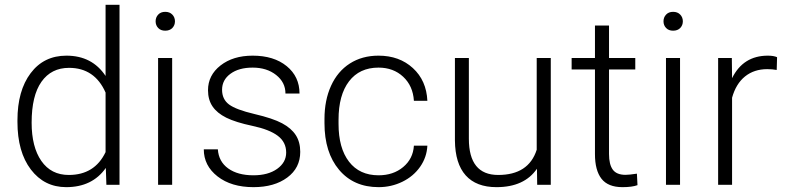

<svg xmlns="http://www.w3.org/2000/svg" viewBox="-20 -770 3272 800"><path d="M52.7 -269Q52.7 -392.1 107.7 -465.1Q162.6 -538.1 256.8 -538.1Q363.8 -538.1 419.9 -453.6V-750H478V0H423.3L420.9 -70.3Q364.7 9.8 255.9 9.8Q164.6 9.8 108.6 -63.7Q52.7 -137.2 52.7 -262.2ZM111.8 -258.8Q111.8 -157.7 152.3 -99.4Q192.9 -41 266.6 -41Q374.5 -41 419.9 -136.2V-384.3Q374.5 -487.3 267.6 -487.3Q193.8 -487.3 152.8 -429.4Q111.8 -371.6 111.8 -258.8Z M697.3 0H638.7V-528.3H697.3ZM628.4 -681.2Q628.4 -697.8 639.2 -709.2Q649.9 -720.7 668.5 -720.7Q687 -720.7 698 -709.2Q709 -697.8 709 -681.2Q709 -664.6 698 -653.3Q687 -642.1 668.5 -642.1Q649.9 -642.1 639.2 -653.3Q628.4 -664.6 628.4 -681.2Z M1172.4 -134.3Q1172.4 -177.7 1137.5 -204.1Q1102.5 -230.5 1032.2 -245.4Q961.9 -260.3 923.1 -279.5Q884.3 -298.8 865.5 -326.7Q846.7 -354.5 846.7 -394Q846.7 -456.5 898.9 -497.3Q951.2 -538.1 1032.7 -538.1Q1121.1 -538.1 1174.6 -494.4Q1228 -450.7 1228 -380.4H1169.4Q1169.4 -426.8 1130.6 -457.5Q1091.8 -488.3 1032.7 -488.3Q975.1 -488.3 940.2 -462.6Q905.3 -437 905.3 -396Q905.3 -356.4 934.3 -334.7Q963.4 -313 1040.3 -294.9Q1117.2 -276.9 1155.5 -256.3Q1193.8 -235.8 1212.4 -207Q1231 -178.2 1231 -137.2Q1231 -70.3 1177 -30.3Q1123 9.8 1036.1 9.8Q943.8 9.8 886.5 -34.9Q829.1 -79.6 829.1 -147.9H887.7Q891.1 -96.7 930.9 -68.1Q970.7 -39.6 1036.1 -39.6Q1097.2 -39.6 1134.8 -66.4Q1172.4 -93.3 1172.4 -134.3Z M1557.6 -39.6Q1618.7 -39.6 1659.9 -74Q1701.2 -108.4 1704.6 -163.1H1760.7Q1758.3 -114.7 1730.5 -75Q1702.6 -35.2 1656.5 -12.7Q1610.4 9.8 1557.6 9.8Q1453.6 9.8 1392.8 -62.5Q1332 -134.8 1332 -256.8V-274.4Q1332 -352.5 1359.4 -412.6Q1386.7 -472.7 1437.7 -505.4Q1488.8 -538.1 1557.1 -538.1Q1644 -538.1 1700.4 -486.3Q1756.8 -434.6 1760.7 -350.1H1704.6Q1700.7 -412.1 1659.9 -450.2Q1619.1 -488.3 1557.1 -488.3Q1478 -488.3 1434.3 -431.2Q1390.6 -374 1390.6 -271V-253.9Q1390.6 -152.8 1434.3 -96.2Q1478 -39.6 1557.6 -39.6Z M2217.3 -66.9Q2164.6 9.8 2048.8 9.8Q1964.4 9.8 1920.4 -39.3Q1876.5 -88.4 1875.5 -184.6V-528.3H1933.6V-191.9Q1933.6 -41 2055.7 -41Q2182.6 -41 2216.3 -146V-528.3H2274.9V0H2218.3Z M2517.6 -663.6V-528.3H2627V-480.5H2517.6V-128.4Q2517.6 -84.5 2533.4 -63Q2549.3 -41.5 2586.4 -41.5Q2601.1 -41.5 2633.8 -46.4L2636.2 1.5Q2613.3 9.8 2573.7 9.8Q2513.7 9.8 2486.3 -25.1Q2459 -60.1 2459 -127.9V-480.5H2361.8V-528.3H2459V-663.6Z M2813.5 0H2754.9V-528.3H2813.5ZM2744.6 -681.2Q2744.6 -697.8 2755.4 -709.2Q2766.1 -720.7 2784.7 -720.7Q2803.2 -720.7 2814.2 -709.2Q2825.2 -697.8 2825.2 -681.2Q2825.2 -664.6 2814.2 -653.3Q2803.2 -642.1 2784.7 -642.1Q2766.1 -642.1 2755.4 -653.3Q2744.6 -664.6 2744.6 -681.2Z M3216.3 -478.5Q3197.8 -481.9 3176.8 -481.9Q3122.1 -481.9 3084.2 -451.4Q3046.4 -420.9 3030.3 -362.8V0H2972.2V-528.3H3029.3L3030.3 -444.3Q3076.7 -538.1 3179.2 -538.1Q3203.6 -538.1 3217.8 -531.7Z"/></svg>

Font: SteelSelectRoboto
Style: Regular
Weight: 300
Designer: Google
Version: Version 2.137; 2017